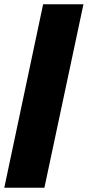

<svg xmlns="http://www.w3.org/2000/svg" viewBox="-76 -755 409 895"><path d="M-56 120 125 -735H313L131 120Z"/></svg>

Font: Kanit
Style: Bold Italic
Weight: 700
Italic angle: -12°
Designer: Katatrad Team
Foundry: CadsonDemak
Version: Version 2.000; ttfautohint (v1.8.3)